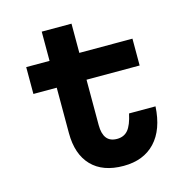

<svg xmlns="http://www.w3.org/2000/svg" viewBox="-114 -882 979 1009"><g transform="rotate(-15 375.0 -377.5)"><path d="M364 -774V-615H653V-469H364V-222Q364 -175 382.5 -151Q401 -127 439 -127Q477 -127 499 -153Q521 -179 534 -240H678Q671 -115 608 -48Q545 19 436 19Q323 19 262.5 -44Q202 -107 202 -222V-469H75V-615H202V-774Z"/></g></svg>

Font: Martian Mono SemiExpanded SemiExpanded
Style: Bold
Weight: 700
Width: 6
Monospace: yes
Version: Version 1.000